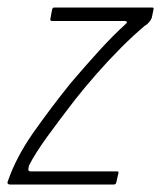

<svg xmlns="http://www.w3.org/2000/svg" viewBox="-44 -492 430 512"><path d="M-23 -9Q-1 -73 45 -138.5Q91 -204 145 -271Q185 -318 221.5 -358Q258 -398 288 -425Q294 -430 294.5 -432.5Q295 -435 289 -436H94Q92 -436 91 -437.5Q90 -439 90 -440L95 -467Q96 -470 97.5 -471Q99 -472 101 -472H360Q365 -472 365.5 -470.5Q366 -469 365 -465L361 -446Q360 -441 354.5 -434Q349 -427 343 -424Q314 -400 280 -366Q246 -332 214 -295.5Q182 -259 156 -226Q115 -173 82 -127.5Q49 -82 33 -50Q32 -46 31.5 -40.5Q31 -35 38 -35H267Q270 -35 271 -34.5Q272 -34 272 -31L266 -5Q265 -2 263.5 -1Q262 0 259 0H-18Q-21 0 -23 -2Q-25 -4 -23 -9Z"/></svg>

Font: Glory ExtraLight
Style: Italic
Weight: 250
Italic angle: -12°
Version: Version 1.011